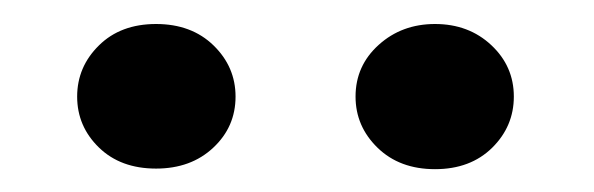

<svg xmlns="http://www.w3.org/2000/svg" viewBox="-20 -749 507 164"><path d="M181.2 -666.5Q181.2 -640.6 162.1 -622.8Q143.1 -605 113.3 -605Q83 -605 64.5 -623Q45.9 -641.1 45.9 -666.5Q45.9 -691.9 64.5 -710.2Q83 -728.5 113.3 -728.5Q143.6 -728.5 162.4 -710.2Q181.2 -691.9 181.2 -666.5ZM283.7 -666.5Q283.7 -692.9 303.5 -710.7Q323.2 -728.5 351.6 -728.5Q380.4 -728.5 399.7 -710.4Q418.9 -692.4 418.9 -666.5Q418.9 -641.1 400.4 -622.8Q381.8 -604.5 351.6 -604.5Q321.3 -604.5 302.5 -622.8Q283.7 -641.1 283.7 -666.5Z"/></svg>

Font: Shabnam FD
Style: Bold-FD
Weight: 700
Foundry: DejaVu fonts team - Redesigned by Saber Rastikerdar - Based on Vazir font
Version: Version 5.0.1